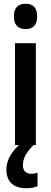

<svg xmlns="http://www.w3.org/2000/svg" viewBox="-20 -773 272 1023"><path d="M116 -753C74 -753 54 -730 54 -685C54 -641 76 -618 116 -618C157 -618 178 -641 178 -685C178 -729 159 -753 116 -753ZM102 108C102 74 115 45 158 0H171V-543H60V0H81C36 41 14 87 14 130C14 194 50 230 122 230C147 230 167 225 180 219V146C172 150 162 153 146 153C118 153 102 136 102 108Z"/></svg>

Font: Noto Sans Lao Looped ExtraCondensed SemiBold
Style: Regular
Weight: 600
Width: 2
Designer: Mark Frömberg, Ben Mitchell
Foundry: The Fontpad Ltd
Version: Version 1.002